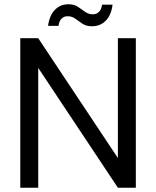

<svg xmlns="http://www.w3.org/2000/svg" viewBox="-20 -879 730 899"><path d="M75 0V-700H159L532 -139V-700H616V0H532L159 -561V0ZM411 -756Q384 -756 366 -768Q348 -780 332.5 -791.5Q317 -803 296 -803Q280 -803 268.5 -792Q257 -781 254 -758H205Q212 -808 237.5 -833.5Q263 -859 300 -859Q327 -859 344.5 -847.5Q362 -836 378 -824Q394 -812 415 -812Q432 -812 443.5 -823.5Q455 -835 458 -857H507Q501 -808 475 -782Q449 -756 411 -756Z"/></svg>

Font: DM Sans 17pt
Style: Regular
Weight: 400
Version: Version 4.004;gftools[0.9.30]